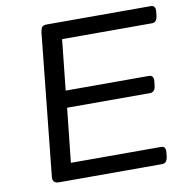

<svg xmlns="http://www.w3.org/2000/svg" viewBox="-79 -777 836 853"><g transform="rotate(-10 339.0 -350.0)"><path d="M119 0Q89 0 92 -30L158 -670Q160 -685 165.5 -692.5Q171 -700 187 -700H656Q679 -700 676 -672L674 -654Q671 -624 648 -624H243L219 -396H594Q617 -396 614 -368L612 -350Q609 -320 586 -320H212L186 -76H592Q615 -76 612 -48L610 -30Q607 0 584 0Z"/></g></svg>

Font: Asap Expanded Expanded Regular
Style: Italic
Weight: 400
Width: 7
Italic angle: -6°
Designer: Pablo Cosgaya
Foundry: Omnibus-Type
Version: Version 3.001; ttfautohint (v1.8.4.7-5d5b)